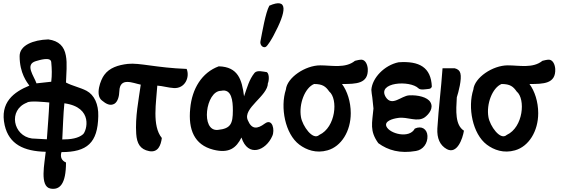

<svg xmlns="http://www.w3.org/2000/svg" viewBox="-20 -930 3459 1184"><path d="M201 -553C222 -559 293 -582 296 -547C300 -504 301 -469 296 -426L205 -416C190 -461 131 -532 201 -553ZM492 -102C463 -77 417 -70 364 -70C368 -141 370 -226 377 -293C559 -268 514 -121 492 -102ZM146 -297C162 -311 261 -300 284 -298C281 -224 274 -144 269 -71L177 -76C60 -92 29 -252 146 -297ZM101 -584C101 -478 147 -422 161 -402C66 -363 -23 -299 9 -157C36 -41 126 3 262 6C256 73 222 221 292 233C349 243 387 204 387 72C363 62 349 41 359 8C517 8 583 -49 586 -214C588 -287 562 -344 514 -370C474 -391 426 -400 387 -421C388 -473 396 -538 386 -588C376 -643 344 -678 278 -687C185 -684 101 -651 101 -584Z M768 -536C708 -529 655 -512 623 -468C600 -438 565 -343 609 -310C633 -290 660 -274 687 -291C706 -304 715 -335 716 -368C719 -457 801 -417 848 -408C835 -314 813 -209 820 -105C824 -45 844 -9 900 2C955 12 972 -34 978 -79C916 -154 944 -301 950 -402C983 -400 1017 -389 1052 -387C1121 -383 1152 -454 1131 -505C943 -512 840 -544 768 -536Z M1641 -895C1617 -852 1597 -730 1586 -675C1582 -653 1600 -634 1617 -640C1630 -644 1661 -699 1667 -711C1748 -862 1758 -946 1641 -895ZM1343 -370C1409 -385 1416 -308 1416 -249C1416 -166 1402 -137 1324 -129C1215 -117 1248 -370 1343 -370ZM1632 -417C1637 -425 1644 -470 1626 -485C1604 -488 1566 -499 1550 -481C1516 -439 1504 -390 1485 -336C1472 -439 1448 -518 1329 -521C1225 -483 1164 -383 1153 -261C1140 -131 1178 -37 1295 -7C1393 18 1437 -18 1469 -82C1509 43 1620 -1 1659 -91C1676 -127 1661 -203 1613 -168C1566 -133 1532 -131 1508 -189C1475 -263 1632 -338 1632 -417Z M2143 -232C2143 -303 2121 -369 2089 -412C2176 -412 2252 -413 2248 -505C2246 -532 2234 -560 2210 -562C2195 -562 2182 -558 2169 -555C2110 -507 2026 -527 1955 -527C1862 -527 1750 -451 1743 -378C1707 -268 1738 -104 1826 -38C1870 -5 1930 17 2000 -3C2085 -27 2143 -121 2143 -232ZM1917 -412C1970 -412 1989 -396 2010 -366C2066 -320 2051 -145 1949 -98C1909 -61 1845 -154 1836 -208C1822 -288 1860 -389 1917 -412Z M2438 -546C2350 -528 2275 -449 2270 -376C2270 -366 2274 -342 2276 -328L2283 -261C2275 -171 2258 -123 2313 -47C2373 -3 2447 18 2545 1C2589 -6 2618 -46 2616 -92C2614 -133 2581 -157 2538 -137C2505 -73 2383 -105 2363 -150C2349 -182 2398 -198 2437 -203C2493 -211 2554 -174 2600 -207C2624 -225 2656 -263 2634 -300C2616 -331 2557 -345 2503 -342C2454 -339 2398 -271 2359 -331C2302 -424 2509 -437 2561 -385C2573 -373 2607 -380 2626 -382C2634 -383 2640 -387 2643 -396C2638 -515 2566 -555 2438 -546Z M2709 -509C2700 -379 2685 -269 2677 -138C2674 -78 2692 -34 2736 -10C2799 23 2833 -75 2841 -124C2786 -159 2792 -246 2797 -330C2807 -360 2829 -443 2819 -478C2815 -494 2804 -504 2784 -509Z M3299 -232C3299 -303 3277 -369 3245 -412C3332 -412 3408 -413 3404 -505C3402 -532 3390 -560 3366 -562C3351 -562 3338 -558 3325 -555C3266 -507 3182 -527 3111 -527C3018 -527 2906 -451 2899 -378C2863 -268 2894 -104 2982 -38C3026 -5 3086 17 3156 -3C3241 -27 3299 -121 3299 -232ZM3073 -412C3126 -412 3145 -396 3166 -366C3222 -320 3207 -145 3105 -98C3065 -61 3001 -154 2992 -208C2978 -288 3016 -389 3073 -412Z"/></svg>

Font: Philokalia
Style: Regular
Weight: 400
Version: Version 001.010